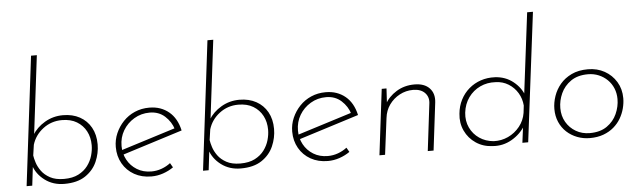

<svg xmlns="http://www.w3.org/2000/svg" viewBox="-48 -935 3729 1120"><g transform="rotate(-5 1816.5 -374.5)"><path d="M289 6Q223 6 174.5 -30.5Q126 -67 109 -122L118 -143L101 0H68L160 -756H194L135 -273L133 -292Q160 -337 208.5 -365.5Q257 -394 315 -394Q371 -394 413 -371Q455 -348 478.5 -306Q502 -264 502 -207Q502 -155 480.5 -106Q459 -57 412 -25.5Q365 6 289 6ZM289 -23Q340 -23 374 -40.5Q408 -58 428.5 -85.5Q449 -113 458 -144.5Q467 -176 467 -205Q467 -251 448 -287Q429 -323 393.5 -344.5Q358 -366 306 -366Q244 -366 196 -329.5Q148 -293 131 -237L122 -175Q124 -159 132 -133.5Q140 -108 158 -83Q176 -58 208 -40.5Q240 -23 289 -23Z M801 -22Q832 -22 861 -32.5Q890 -43 913 -61L928 -35Q901 -16 867.5 -4.5Q834 7 799 7Q742 7 698.5 -17.5Q655 -42 630.5 -85Q606 -128 606 -182Q606 -224 622.5 -262Q639 -300 667.5 -330Q696 -360 735 -377Q774 -394 820 -394Q855 -394 883.5 -384Q912 -374 935 -355Q958 -336 973.5 -308.5Q989 -281 997 -245L639 -132L633 -159L973 -266L959 -254Q945 -300 909 -332.5Q873 -365 820 -365Q770 -365 729 -340.5Q688 -316 664 -275.5Q640 -235 640 -185Q640 -141 660 -104Q680 -67 716.5 -44.5Q753 -22 801 -22Z M1322 6Q1256 6 1207.5 -30.5Q1159 -67 1142 -122L1151 -143L1134 0H1101L1193 -756H1227L1168 -273L1166 -292Q1193 -337 1241.5 -365.5Q1290 -394 1348 -394Q1404 -394 1446 -371Q1488 -348 1511.5 -306Q1535 -264 1535 -207Q1535 -155 1513.5 -106Q1492 -57 1445 -25.5Q1398 6 1322 6ZM1322 -23Q1373 -23 1407 -40.5Q1441 -58 1461.5 -85.5Q1482 -113 1491 -144.5Q1500 -176 1500 -205Q1500 -251 1481 -287Q1462 -323 1426.5 -344.5Q1391 -366 1339 -366Q1277 -366 1229 -329.5Q1181 -293 1164 -237L1155 -175Q1157 -159 1165 -133.5Q1173 -108 1191 -83Q1209 -58 1241 -40.5Q1273 -23 1322 -23Z M1834 -22Q1865 -22 1894 -32.5Q1923 -43 1946 -61L1961 -35Q1934 -16 1900.5 -4.5Q1867 7 1832 7Q1775 7 1731.5 -17.5Q1688 -42 1663.5 -85Q1639 -128 1639 -182Q1639 -224 1655.5 -262Q1672 -300 1700.5 -330Q1729 -360 1768 -377Q1807 -394 1853 -394Q1888 -394 1916.5 -384Q1945 -374 1968 -355Q1991 -336 2006.5 -308.5Q2022 -281 2030 -245L1672 -132L1666 -159L2006 -266L1992 -254Q1978 -300 1942 -332.5Q1906 -365 1853 -365Q1803 -365 1762 -340.5Q1721 -316 1697 -275.5Q1673 -235 1673 -185Q1673 -141 1693 -104Q1713 -67 1749.5 -44.5Q1786 -22 1834 -22Z M2209 -385 2203 -283 2196 -291Q2221 -337 2267.5 -365.5Q2314 -394 2373 -394Q2431 -394 2461 -362.5Q2491 -331 2485 -279L2451 0H2417L2450 -273Q2456 -312 2432 -337.5Q2408 -363 2362 -363Q2320 -363 2283.5 -343.5Q2247 -324 2223 -290.5Q2199 -257 2194 -213L2167 0H2134L2181 -385Z M2797 4Q2742 2 2699.5 -26.5Q2657 -55 2635.5 -101Q2614 -147 2620 -201Q2624 -245 2643 -282Q2662 -319 2692.5 -345Q2723 -371 2761.5 -384Q2800 -397 2844 -395Q2906 -392 2951.5 -355.5Q2997 -319 3014 -268L3003 -255L3065 -756H3099L3005 0H2971L2986 -117L2990 -100Q2961 -51 2909 -21Q2857 9 2797 4ZM2805 -24Q2850 -22 2890 -40.5Q2930 -59 2958 -94Q2986 -129 2993 -173L2998 -216Q2995 -256 2975 -289.5Q2955 -323 2921.5 -344Q2888 -365 2846 -366Q2797 -369 2755.5 -349.5Q2714 -330 2687 -292.5Q2660 -255 2654 -204Q2649 -156 2667.5 -116.5Q2686 -77 2722 -52.5Q2758 -28 2805 -24Z M3366 7Q3327 7 3292 -6.5Q3257 -20 3230.5 -44.5Q3204 -69 3189 -103.5Q3174 -138 3174 -180Q3174 -217 3187 -255Q3200 -293 3226 -324Q3252 -355 3292.5 -374.5Q3333 -394 3389 -394Q3443 -394 3486 -370Q3529 -346 3554.5 -304Q3580 -262 3580 -208Q3580 -179 3572 -148.5Q3564 -118 3548 -90.5Q3532 -63 3506.5 -41Q3481 -19 3446 -6Q3411 7 3366 7ZM3368 -22Q3429 -22 3468.5 -49.5Q3508 -77 3527 -119.5Q3546 -162 3546 -206Q3546 -240 3534 -269Q3522 -298 3500 -319.5Q3478 -341 3449 -353Q3420 -365 3387 -365Q3326 -365 3286.5 -337.5Q3247 -310 3228 -268Q3209 -226 3209 -182Q3209 -136 3230 -100Q3251 -64 3287 -43Q3323 -22 3368 -22Z"/></g></svg>

Font: Josefin Sans Thin ExtraLight
Style: Italic
Weight: 250
Italic angle: -7°
Version: Version 2.000